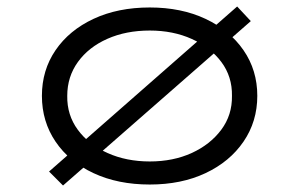

<svg xmlns="http://www.w3.org/2000/svg" viewBox="-20 -558 920 591"><path d="M174 13 131 -30 710 -538 752 -493ZM441 10Q343 10 268 -25Q193 -60 151 -122Q109 -184 109 -263Q109 -342 151 -403.5Q193 -465 268 -500Q343 -535 441 -535Q538 -535 612.5 -500Q687 -465 729.5 -403.5Q772 -342 772 -263Q772 -184 729.5 -122Q687 -60 612.5 -25Q538 10 441 10ZM441 -61Q513 -61 570 -87Q627 -113 661 -158.5Q695 -204 694 -263Q695 -322 661.5 -367Q628 -412 570.5 -438Q513 -464 441 -464Q368 -464 310.5 -438.5Q253 -413 220 -367.5Q187 -322 187 -263Q186 -204 219.5 -158.5Q253 -113 311 -87Q369 -61 441 -61Z"/></svg>

Font: Lexend Tera Light
Style: Regular
Weight: 300
Designer: Bonnie Shaver-Troup, Thomas Jockin
Foundry: Lexend
Version: Version 1.007